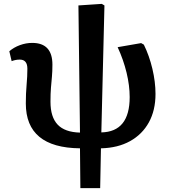

<svg xmlns="http://www.w3.org/2000/svg" viewBox="-20 -752 874 989"><path d="M394 217 392 12Q113 9 113 -219Q113 -271 117 -315Q121 -359 121 -398Q121 -445 82 -445Q60 -445 40 -437L28 -488Q51 -508 82.5 -519.5Q114 -531 146 -531Q250 -531 250 -419Q250 -384 247.5 -357Q245 -330 242.5 -300.5Q240 -271 240 -228Q240 -149 277 -110Q314 -71 392 -69L384 -724L504 -732L518 -724L502 -70Q648 -73 648 -252Q648 -311 632 -377.5Q616 -444 586 -509L707 -530L721 -522Q749 -465 765 -397.5Q781 -330 781 -268Q781 -184 747 -122Q713 -60 650 -25Q587 10 500 12L496 217Z"/></svg>

Font: Literata 7pt SemiBold
Style: Regular
Weight: 600
Designer: Latin by Veronika Burian and Jose Scaglione. Greek by Irene Vlachou. Cyrillic by Vera Evstafieva.
Foundry: TypeTogether
Version: Version 3.002